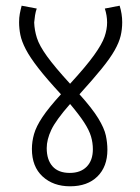

<svg xmlns="http://www.w3.org/2000/svg" viewBox="-20 -652 493 674"><path d="M357 -126Q357 -67 322 -32.5Q287 2 226 2Q167 2 129.5 -32.5Q92 -67 92 -129Q92 -155 99.5 -181.5Q107 -208 129 -241Q151 -274 194 -321Q144 -375 114.5 -413Q85 -451 70.5 -479Q56 -507 51.5 -529.5Q47 -552 47 -574Q47 -590 49.5 -603.5Q52 -617 56 -632L109 -622Q105 -611 103 -598Q101 -585 100 -573Q101 -546 109.5 -519Q118 -492 145 -454.5Q172 -417 226 -358Q282 -419 310 -458Q338 -497 347 -523Q356 -549 356 -573Q356 -597 348 -622L400 -632Q409 -603 409 -574Q409 -549 403.5 -526Q398 -503 382.5 -475.5Q367 -448 337 -411Q307 -374 259 -321Q304 -271 325 -236.5Q346 -202 351.5 -176.5Q357 -151 357 -126ZM144 -132Q144 -91 164.5 -68Q185 -45 225 -45Q263 -45 284.5 -67Q306 -89 306 -128Q306 -151 299.5 -173Q293 -195 275.5 -222Q258 -249 226 -287Q176 -230 160 -196Q144 -162 144 -132Z"/></svg>

Font: Noto Sans Condensed Light
Style: Regular
Weight: 300
Width: 3
Designer: Monotype Design Team
Foundry: Monotype Imaging Inc.
Version: Version 2.013; ttfautohint (v1.8.4.7-5d5b)